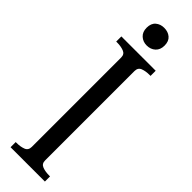

<svg xmlns="http://www.w3.org/2000/svg" viewBox="-297 -873 870 870"><g transform="rotate(45 138.0 -437.5)"><path d="M95 -69V-642Q95 -663 76.5 -670Q58 -677 34 -677H28V-710H248V-677H242Q217 -677 199 -670Q181 -663 181 -641V-68Q181 -47 199 -40Q217 -33 242 -33H248V0H28V-33H34Q58 -33 76.5 -40Q95 -47 95 -69ZM138 -762Q114 -762 97.5 -777Q81 -792 81 -819Q81 -847 97.5 -861Q114 -875 138 -875Q163 -875 179.5 -861Q196 -847 196 -819Q196 -792 179.5 -777Q163 -762 138 -762Z"/></g></svg>

Font: Roboto Serif 120pt ExtraCondensed
Style: Regular
Weight: 400
Width: 2
Designer: Greg Gazdowicz
Foundry: Commercial Type
Version: Version 1.008